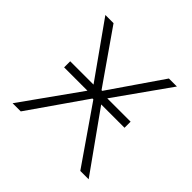

<svg xmlns="http://www.w3.org/2000/svg" viewBox="-138 -650 780 780"><g transform="rotate(45 251.5 -260.0)"><path d="M78 -251H212L33 0H80L249 -243H254L422 0H470L291 -251H425V-286H291L457 -520H411L255 -293H251L93 -520H46L212 -286H78Z"/></g></svg>

Font: Fixel Text ExtraLight
Style: Regular
Weight: 200
Width: 4
Designer: AlfaBravo + MacPaw
Foundry: Kyrylo Tkachov, Marchela Mozhyna, Serhii Makarenko, Maria Weinstein, Zakhar Kryvoshyya
Version: Version 1.211